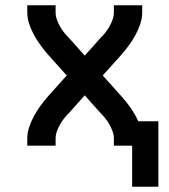

<svg xmlns="http://www.w3.org/2000/svg" viewBox="-20 -550 640 725"><path d="M479 155V0H410V-27Q410 -41 405 -54.5Q400 -68 393 -80.5Q386 -93 377 -104Q368 -115 358 -125L300 -190L242 -125Q232 -115 223 -104Q214 -93 207 -80.5Q200 -68 195 -54.5Q190 -41 190 -27V0H83V-27Q83 -49 90.5 -71Q98 -93 109 -113Q120 -133 133.5 -151.5Q147 -170 162 -187L232 -265L162 -343Q147 -360 133.5 -378.5Q120 -397 109 -417Q98 -437 90.5 -459Q83 -481 83 -504V-530H190V-504Q190 -489 195 -475.5Q200 -462 207 -449.5Q214 -437 223 -426Q232 -415 242 -405L300 -340L358 -405Q368 -415 377 -426Q386 -437 393 -449.5Q400 -462 405 -475.5Q410 -489 410 -504V-530H517V-504Q517 -481 509.5 -459Q502 -437 491 -417Q480 -397 466.5 -378.5Q453 -360 438 -343L368 -265L438 -187Q457 -166 473.5 -142.5Q490 -119 502 -92H578V155Z"/></svg>

Font: Iosevka Curly SmBdEx
Style: Regular
Weight: 600
Width: 7
Monospace: yes
Designer: Belleve Invis
Foundry: Belleve Invis
Version: Version 11.1.0; ttfautohint (v1.8.3)